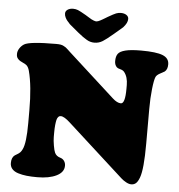

<svg xmlns="http://www.w3.org/2000/svg" viewBox="-60 -972 971 1042"><g transform="rotate(5 425.0 -451.0)"><path d="M486.8 -887.2Q518.1 -905.3 530.5 -910.2Q543 -915 556.6 -915Q574.7 -915 586.7 -907Q598.6 -898.9 598.6 -885.7Q598.6 -863.8 575.2 -838.4L528.8 -798.8Q489.7 -765.6 470 -753.7Q450.2 -741.7 426.3 -741.7Q404.8 -741.7 385.3 -752.7Q365.7 -763.7 334 -789.6L286.1 -829.6Q275.4 -841.3 270 -847.7Q264.6 -854 259.5 -864.5Q254.4 -875 254.4 -885.7Q254.4 -898.9 266.4 -907Q278.3 -915 296.4 -915Q310.1 -915 322.5 -910.2Q335 -905.3 366.2 -887.2Q371.1 -884.3 383.3 -876.7Q395.5 -869.1 399.9 -866.7Q404.3 -864.3 411.9 -861.3Q419.4 -858.4 426.3 -857.4Q431.6 -857.9 436.8 -859.6Q441.9 -861.3 448.2 -864.7Q454.6 -868.2 459 -870.6Q463.4 -873 472.7 -878.7Q481.9 -884.3 486.8 -887.2ZM107.4 -275.4V-344.2Q107.4 -477.5 85.9 -558.6Q80.6 -578.6 70.3 -587.9Q64.5 -593.3 48.8 -600.3Q33.2 -607.4 27.3 -612.8Q19.5 -620.1 16.6 -626.5Q13.7 -632.8 13.7 -644Q13.7 -659.7 23.4 -674.8Q33.2 -689.9 47.4 -698.7Q77.1 -716.8 221.2 -716.8Q234.9 -716.8 244.6 -715.3Q254.4 -713.9 262.7 -709.2Q271 -704.6 274.7 -702.1Q278.3 -699.7 287.1 -691.2Q295.9 -682.6 299.3 -679.7L553.2 -449.2Q578.1 -426.3 598.6 -426.3Q622.1 -426.3 622.1 -507.8V-527.8Q622.1 -571.8 601.1 -598.1Q593.8 -606.9 579.6 -610.4Q565.4 -613.8 560.1 -619.1Q547.9 -631.3 547.9 -651.9Q547.9 -677.7 558.1 -691.9Q568.4 -706.1 598.1 -713.6Q627.9 -721.2 683.6 -721.2Q766.6 -721.2 801.5 -707Q836.4 -692.9 836.4 -659.2Q836.4 -631.3 820.8 -619.1Q817.9 -616.7 798.3 -606.7Q778.8 -596.7 773.4 -585Q766.1 -568.4 760.5 -518.3Q754.9 -468.3 754.9 -409.7V-219.7Q754.9 -149.9 750.5 -103.8Q746.1 -57.6 737.3 -34.2Q728.5 -10.7 718 -2Q707.5 6.8 692.9 6.8Q680.2 6.8 664.6 -1.7Q648.9 -10.3 637.2 -21L331.5 -298.3Q298.8 -328.6 280.3 -328.6Q275.9 -328.6 272.7 -327.4Q269.5 -326.2 265.1 -320.8Q260.7 -315.4 258.3 -305.9Q255.9 -296.4 253.9 -278.3Q252 -260.3 252 -235.4V-211.9Q252 -193.8 256.6 -166.5Q261.2 -139.2 266.6 -127.9Q274.9 -109.4 298.3 -103Q311 -99.1 318.6 -88.1Q326.2 -77.1 326.2 -62.5Q326.2 -26.9 286.1 -7.1Q246.1 12.7 181.6 12.7Q148.4 12.7 123.5 10Q98.6 7.3 76.9 0.5Q55.2 -6.3 43.7 -19.5Q32.2 -32.7 32.2 -51.8Q32.2 -82 49.8 -94.7Q51.8 -96.2 62 -102.1Q72.3 -107.9 78.4 -114.3Q84.5 -120.6 89.8 -131.8Q107.4 -166.5 107.4 -275.4Z"/></g></svg>

Font: Cooper* Black
Style: Regular
Weight: 900
Designer: Owen Earl
Foundry: indestructible type*
Version: Version 0.001